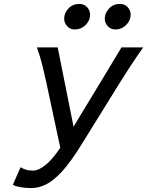

<svg xmlns="http://www.w3.org/2000/svg" viewBox="-20 -938 744 970"><path d="M271.5 -698.7 362.8 -241.7 296.9 -133.8 212.4 -528.8Q205.6 -560.5 194.6 -605.5Q183.6 -650.4 166.5 -698.7ZM593.8 -698.7H703.6Q664.6 -643.1 637.9 -602.5Q611.3 -562 590.8 -528.8L388.2 -202.1Q336.4 -118.7 293.7 -72Q251 -25.4 213.1 -6.6Q175.3 12.2 137.2 12.2Q109.4 12.2 84 7.8Q58.6 3.4 44.9 -4.4L84 -93.3Q94.7 -85.9 110.1 -81.1Q125.5 -76.2 147.5 -76.2Q177.2 -76.2 217.8 -111.1Q258.3 -146 315.9 -239.3Q328.6 -260.3 353.8 -301.8Q378.9 -343.3 410.4 -395.3Q441.9 -447.3 474.1 -500.2Q506.3 -553.2 533.4 -598.4Q560.5 -643.6 577.1 -671.1Q593.8 -698.7 593.8 -698.7ZM640.1 -863.3Q640.1 -834.5 617.4 -811.8Q594.7 -789.1 563.5 -789.1Q540 -789.1 524.7 -805.4Q509.3 -821.8 509.3 -844.2Q509.3 -871.1 530.3 -894.5Q551.3 -918 585.9 -918Q609.9 -918 625 -901.9Q640.1 -885.7 640.1 -863.3ZM435.1 -863.3Q435.1 -834.5 412.4 -811.8Q389.6 -789.1 358.4 -789.1Q335 -789.1 319.6 -805.4Q304.2 -821.8 304.2 -844.2Q304.2 -871.1 325.2 -894.5Q346.2 -918 380.9 -918Q404.8 -918 419.9 -901.9Q435.1 -885.7 435.1 -863.3Z"/></svg>

Font: Andika
Style: Italic
Weight: 400
Italic angle: -14°
Designer: Victor Gaultney, Annie Olsen, Julie Remington, Don Collingsworth, Eric Hays, Becca Hirsbrunner
Foundry: SIL International
Version: Version 6.101